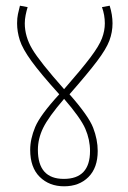

<svg xmlns="http://www.w3.org/2000/svg" viewBox="-20 -652 451 674"><path d="M205 2Q258 2 290.5 -30.5Q323 -63 323 -122Q323 -162 307 -203.5Q291 -245 224 -321Q288 -394 320.5 -437Q353 -480 364 -509.5Q375 -539 375 -570Q375 -600 365 -632L338 -627Q348 -599 348 -570Q348 -544 338 -517.5Q328 -491 297.5 -450.5Q267 -410 205 -339Q119 -436 93 -480Q67 -524 67 -570Q67 -584 70 -599Q73 -614 77 -627L50 -632Q46 -616 43 -602.5Q40 -589 40 -570Q40 -541 49.5 -511Q59 -481 90.5 -437.5Q122 -394 188 -321Q121 -248 103.5 -206Q86 -164 86 -126Q86 -64 119.5 -31Q153 2 205 2ZM204 -24Q113 -24 113 -126Q113 -165 131.5 -203Q150 -241 205 -305Q263 -238 279.5 -200Q296 -162 296 -122Q296 -24 204 -24Z"/></svg>

Font: Noto Sans Devanagari Extra Condensed Thin
Style: Regular
Weight: 250
Width: 2
Designer: Monotype Design Team
Foundry: Monotype Imaging Inc.
Version: 1.000